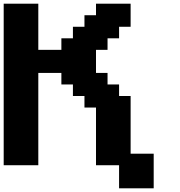

<svg xmlns="http://www.w3.org/2000/svg" viewBox="-20 -895 977 1040"><path d="M625 125H812.5V-62.5H687.5V-375H625V-437.5H562.5V-500H500V-625H562.5V-687.5H625V-750H687.5V-875H500V-812.5H437.5V-750H375V-687.5H312.5V-625H187.5V-875H0V0H187.5V-500H312.5V-437.5H375V-375H437.5V-312.5H500V0H625Z"/></svg>

Font: Faithful 32x
Style: Semibold
Weight: 400
Foundry: Faithful Resource Pack
Version: Version 1.0; January 27, 2023